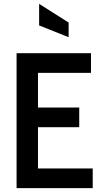

<svg xmlns="http://www.w3.org/2000/svg" viewBox="-20 -976 530 996"><path d="M66 -700H452V-598H177V-418H391V-316H177V-102H461V0H66ZM183 -844V-956L336 -859V-783Z"/></svg>

Font: Cabin Condensed SemiBold
Style: Regular
Weight: 600
Width: 3
Designer: Pablo Impallari
Foundry: Pablo Impallari. http://www.impallari.com Igino Marini. http://www.ikern.com
Version: Version 2.001